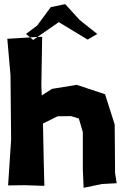

<svg xmlns="http://www.w3.org/2000/svg" viewBox="-20 -900 611 936"><path d="M15.6 -710.9 31.2 -533.2 34.2 -219.7 19.5 3.9 100.6 2.9 196.3 5.9 193.4 -105.5 189.5 -297.9 260.7 -333 326.2 -334 364.3 -322.3 383.8 -255.9V-73.2L387.7 15.6L476.6 -2.9L548.8 -6.8L541 -56.6L539.1 -293L492.2 -440.4L354.5 -486.3L233.4 -466.8L183.6 -434.6L181.6 -484.4L185.5 -720.7L162.1 -719.7L266.6 -792L407.2 -707L454.1 -734.4L368.2 -802.7L297.9 -879.9L227.5 -865.2L161.1 -775.4L106.4 -734.4L127 -717.8L97.7 -715.8ZM162.1 -719.7 141.6 -705.1 127 -717.8Z"/></svg>

Font: MaokenAssortedSans-Lite
Style: Lite
Weight: 400
Version: Version 1.400